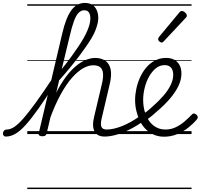

<svg xmlns="http://www.w3.org/2000/svg" viewBox="-186 -914 1369 1309"><path d="M-145 17Q-157 17 -162 9.5Q-167 2 -166 -7Q-165 -16 -158 -23.5Q-151 -31 -139 -31Q-115 -31 -87.5 -49.5Q-60 -68 -24 -109.5Q12 -151 60.5 -218Q109 -285 174 -383Q183 -398 189 -391Q195 -384 195.5 -368.5Q196 -353 187 -340Q124 -241 75.5 -172.5Q27 -104 -11 -62Q-49 -20 -81.5 -1.5Q-114 17 -145 17ZM528 17Q502 17 484.5 8Q467 -1 458 -19Q449 -37 448.5 -62Q448 -87 456 -119L509 -343Q519 -385 516.5 -413Q514 -441 498 -455Q482 -469 450 -469Q417 -469 380.5 -448.5Q344 -428 305 -384Q266 -340 227.5 -270Q189 -200 153 -101L149 -171Q185 -266 225 -332.5Q265 -399 306 -440Q347 -481 387 -500Q427 -519 463 -519Q503 -519 531 -500.5Q559 -482 568 -442.5Q577 -403 562 -340L510 -119Q498 -73 504.5 -52Q511 -31 541 -31Q551 -31 555.5 -23.5Q560 -16 558.5 -7Q557 2 549.5 9.5Q542 17 528 17ZM102 15Q90 15 82.5 10Q75 5 78 -5L238 -684Q263 -793 300 -843.5Q337 -894 392 -894Q424 -894 444 -880.5Q464 -867 474 -843.5Q484 -820 484 -791Q484 -773 479 -752Q474 -731 464.5 -707Q455 -683 439.5 -656.5Q424 -630 402.5 -599Q381 -568 354 -532Q327 -496 293 -454.5Q259 -413 217 -366L132 -4Q129 6 123 10.5Q117 15 102 15ZM235 -443Q270 -486 297.5 -524Q325 -562 346.5 -594Q368 -626 384 -654Q400 -682 410 -706Q420 -730 425 -750.5Q430 -771 430 -789Q430 -805 426 -817.5Q422 -830 413 -837Q404 -844 388 -844Q367 -844 350 -827Q333 -810 318.5 -771Q304 -732 289 -667ZM0 365H676V375H0ZM0 -20H676V0H0ZM0 -505H676V-500H0ZM0 -885H676V-875H0Z M528 17Q516 17 511.5 9.5Q507 2 509.5 -7Q512 -16 520.5 -23.5Q529 -31 541 -31Q587 -31 646.5 -54.5Q706 -78 773 -126Q781 -131 787.5 -128Q794 -125 798 -117.5Q802 -110 801 -101.5Q800 -93 792 -88Q741 -52 692.5 -28.5Q644 -5 602.5 6Q561 17 528 17ZM676 365V375ZM676 -20V0ZM676 -505V-500ZM676 -885V-875Z M774 -124Q794 -138 814 -153.5Q834 -169 851 -185Q895 -223 927.5 -260.5Q960 -298 977.5 -334.5Q995 -371 995 -404Q995 -435 980.5 -452.5Q966 -470 937 -470Q903 -470 876 -448Q849 -426 829.5 -390.5Q810 -355 800 -313.5Q790 -272 790 -234Q790 -193 800 -156.5Q810 -120 829 -92Q848 -64 876.5 -47.5Q905 -31 942 -31Q980 -31 1013 -47Q1046 -63 1073 -86.5Q1100 -110 1121 -132Q1129 -141 1137.5 -140Q1146 -139 1153 -132Q1160 -126 1162 -118Q1164 -110 1157 -101Q1132 -71 1097.5 -43.5Q1063 -16 1021 1Q979 18 933 18Q894 18 862.5 4Q831 -10 807 -34Q783 -58 767.5 -90Q752 -122 743.5 -158.5Q735 -195 735 -232Q735 -269 743.5 -309Q752 -349 769 -386.5Q786 -424 811.5 -454Q837 -484 871 -501.5Q905 -519 947 -519Q981 -519 1004 -505.5Q1027 -492 1039 -468.5Q1051 -445 1051 -412Q1051 -371 1030.5 -328Q1010 -285 972 -240.5Q934 -196 881 -152Q861 -133 839 -116Q817 -99 794 -83ZM676 365H1120V375H676ZM676 -20H1120V0H676ZM676 -505H1120V-500H676ZM676 -885H1120V-875H676Z M915 -624Q909 -624 900.5 -631.5Q892 -639 892 -646Q892 -650 893.5 -653.5Q895 -657 898 -662L1035 -827Q1040 -834 1044.5 -836.5Q1049 -839 1054 -839Q1061 -839 1069 -834Q1077 -829 1082.5 -822Q1088 -815 1088 -808Q1088 -803 1086.5 -800Q1085 -797 1080 -792L932 -634Q924 -624 915 -624Z"/></svg>

Font: Playwrite AT Guides
Style: Italic
Weight: 400
Italic angle: -13.0072°
Designer: Veronika Burian, José Scaglione
Foundry: TypeTogether
Version: Version 1.002